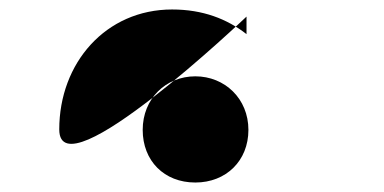

<svg xmlns="http://www.w3.org/2000/svg" viewBox="-20 -1281 809 405"><path d="M105 -1008C105 -870 500 -1246 500 -1246V-1209C459 -1241 408 -1261 343 -1261C203 -1261 105 -1148 105 -1008ZM281 -1007C281 -1073 330 -1120 392 -1120C454 -1120 504 -1073 504 -1007C504 -942 457 -896 392 -896C326 -896 281 -942 281 -1007Z"/></svg>

Font: Hussar Dziwak
Style: Regular
Weight: 400
Version: Version 1.022